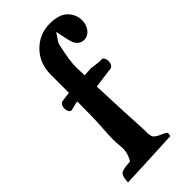

<svg xmlns="http://www.w3.org/2000/svg" viewBox="-256 -865 940 940"><g transform="rotate(-45 214.0 -395.5)"><path d="M358.9 -798.8Q389.6 -790.5 408.9 -763.9Q428.2 -737.3 428.2 -706.1Q428.2 -675.3 411.1 -652.8Q393.6 -629.9 367.2 -629.9Q351.6 -629.9 338.4 -639.2Q325.2 -648.4 318.8 -665Q314.9 -675.8 312 -687.7Q309.1 -699.7 304.7 -721.2Q300.3 -742.7 297.9 -754.9Q293 -747.1 283 -732.9Q272.9 -718.8 268.6 -710.4Q264.2 -702.1 263.2 -693.8Q244.1 -609.9 244.1 -564Q244.1 -543.9 246.1 -505.9Q253.4 -505.9 268.6 -507.3Q283.7 -508.8 293 -508.8Q297.9 -508.8 322.5 -504.6Q347.2 -500.5 359.9 -502.9Q370.1 -502.9 375.2 -489Q380.4 -475.1 376.5 -459.5Q372.6 -443.8 359.9 -439.9Q340.3 -438 303.7 -432.6Q267.1 -427.2 249 -424.8Q252 -369.6 255.9 -257.8Q258.8 -190.4 263.2 -111.8Q263.2 -94.2 263.2 -87.9Q263.2 -81.5 265.6 -71.5Q268.1 -61.5 269.8 -59.1Q271.5 -56.6 279.8 -50.3Q288.1 -43.9 294.9 -40.8Q301.8 -37.6 318.8 -29.8Q328.1 -25.9 335.9 -18.1Q333 -13.2 333 1Q277.3 3.9 172.6 8.5Q67.9 13.2 24.9 15.1Q26.9 -2.9 27.6 -10Q28.3 -17.1 32.7 -26.4Q37.1 -35.6 39.8 -37.8Q42.5 -40 53.7 -43.7Q64.9 -47.4 73.7 -48.1Q82.5 -48.8 105 -50.8Q126 -86.4 126 -121.1Q126 -129.4 124 -145Q122.1 -160.2 122.1 -189Q122.1 -214.4 125.5 -264.6Q128.9 -314.9 128.9 -339.8Q129.9 -374 129.9 -440.9Q121.6 -440.9 104.2 -436Q86.9 -431.2 79.1 -430.2Q68.8 -430.2 63.7 -444.1Q58.6 -458 62.5 -473.6Q66.4 -489.3 79.1 -493.2Q111.8 -497.1 130.9 -500V-625Q130.9 -703.6 181.4 -754.9Q231.9 -806.2 306.2 -806.2Q332 -806.2 358.9 -798.8Z"/></g></svg>

Font: Sonetni venez
Style: Regular
Weight: 400
Designer: Alja Herlah
Foundry: Type Salon
Version: Version 1.000;hotconv 1.0.109;makeotfexe 2.5.65596